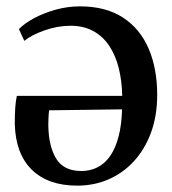

<svg xmlns="http://www.w3.org/2000/svg" viewBox="-20 -569 540 604"><path d="M223 15Q131.5 15 80.2 -35Q29 -85 26.5 -179Q26.5 -209.5 28 -230.8Q29.5 -252 33 -267.5H364.5Q363.5 -315 353.5 -355Q343.5 -395 323.5 -425Q303.5 -455 273 -471.5Q242.5 -488 202 -488Q161.5 -488 120.2 -473.5Q79 -459 56.5 -440.5L39.5 -477.5Q57 -495.5 87.2 -511.8Q117.5 -528 155 -538.5Q192.5 -549 231.5 -549Q312.5 -549 366.5 -514Q420.5 -479 447.5 -416.2Q474.5 -353.5 474.5 -270.5Q474.5 -204.5 455 -151.8Q435.5 -99 401.2 -61.8Q367 -24.5 321.5 -4.8Q276 15 223 15ZM236 -31Q264 -31 287 -42.8Q310 -54.5 326.5 -78.2Q343 -102 352.8 -138.5Q362.5 -175 364 -225L134.5 -222Q133 -210.5 132.5 -197.5Q132 -184.5 132 -176Q132.5 -110.5 156.2 -70.8Q180 -31 236 -31Z"/></svg>

Font: Merriweather 60pt
Style: Regular
Weight: 400
Version: Version 2.100